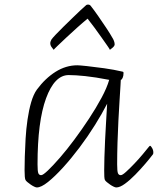

<svg xmlns="http://www.w3.org/2000/svg" viewBox="-20 -811 694 844"><path d="M142 13Q138 13 130.5 9.5Q123 6 115 0.5Q107 -5 100.5 -10.5Q94 -16 92 -20Q88 -28 88 -63Q88 -86 89 -122.5Q90 -159 92.5 -201.5Q95 -244 101 -285.5Q107 -327 117 -361.5Q127 -396 142 -417Q179 -467 224.5 -495.5Q270 -524 320 -524Q329 -524 362 -520.5Q395 -517 438 -511Q481 -505 519 -496Q520 -496 521.5 -495Q523 -494 523 -490Q523 -477 519 -468.5Q515 -460 511 -460Q511 -457 509.5 -432.5Q508 -408 505.5 -368.5Q503 -329 500.5 -281Q498 -233 496.5 -183Q495 -133 495 -89Q495 -58 498.5 -49.5Q502 -41 511 -41Q518 -41 534.5 -56Q551 -71 571 -92Q591 -113 608 -133.5Q625 -154 633 -164Q635 -166 636.5 -168Q638 -170 640 -170Q643 -170 648.5 -160.5Q654 -151 654 -141Q654 -138 653.5 -135.5Q653 -133 651 -131Q639 -115 618.5 -91Q598 -67 574.5 -43Q551 -19 529 -3Q507 13 491 13Q487 13 479.5 9.5Q472 6 464 0.5Q456 -5 449.5 -10.5Q443 -16 441 -20Q439 -25 438.5 -35.5Q438 -46 438 -63Q438 -85 439 -120Q440 -155 442 -196Q444 -237 446.5 -278.5Q449 -320 451 -355Q429 -312 397.5 -261.5Q366 -211 329.5 -162.5Q293 -114 257 -74.5Q221 -35 191 -11Q161 13 142 13ZM161 -41Q169 -41 191 -62Q213 -83 243.5 -118Q274 -153 307 -197.5Q340 -242 371 -289Q402 -336 426 -380.5Q450 -425 460 -460Q398 -472 354.5 -476.5Q311 -481 282 -481Q220 -481 182.5 -379Q145 -277 145 -89Q145 -58 148.5 -49.5Q152 -41 161 -41ZM216 -592Q215 -594 208 -602.5Q201 -611 201 -621Q201 -625 202.5 -629Q204 -633 206 -637Q210 -643 224.5 -658.5Q239 -674 259 -693.5Q279 -713 299 -732.5Q319 -752 334.5 -766.5Q350 -781 355 -785Q359 -789 361.5 -790Q364 -791 367 -791Q369 -791 372.5 -790Q376 -789 379 -785Q394 -766 412 -740Q430 -714 447 -688.5Q464 -663 474 -645Q478 -639 481 -631Q484 -623 484 -616Q484 -609 474.5 -601Q465 -593 463 -592Q463 -594 452.5 -609Q442 -624 426.5 -646Q411 -668 394.5 -690.5Q378 -713 365 -729Q343 -711 318 -688.5Q293 -666 270 -644.5Q247 -623 232 -608.5Q217 -594 216 -592Z"/></svg>

Font: Briem Hand Thin
Style: Regular
Weight: 100
Designer: Gunnlaugur SE Briem, Eben Sorkin
Foundry: Sorkin Type Co.
Version: Version 1.003